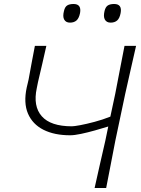

<svg xmlns="http://www.w3.org/2000/svg" viewBox="-20 -943 706 963"><path d="M454.5 0Q468 -61 480.5 -116Q493 -171 508 -236L523 -308.5Q492.5 -299 456 -288.8Q419.5 -278.5 386.2 -271.5Q353 -264.5 332 -264.5Q252.5 -264.5 197.8 -292.2Q143 -320 120.2 -373.5Q97.5 -427 114 -504Q116.5 -514.5 118.8 -524.2Q121 -534 123.5 -544.5Q132 -591.5 139.2 -630.2Q146.5 -669 155 -713H212.5Q202 -666 192 -623Q182 -580 170.5 -531L164.5 -501Q145 -410.5 189.5 -360Q234 -309.5 340.5 -309.5Q351.5 -309.5 382.5 -315.2Q413.5 -321 454 -331.8Q494.5 -342.5 533.5 -358L558 -472.5Q571 -540.5 582 -597Q593 -653.5 604.5 -713H662.5Q648.5 -652 636 -596.5Q623.5 -541 608 -472L558.5 -237.5Q545.5 -169.5 534.8 -114.8Q524 -60 512.5 0ZM535 -829.5Q514.5 -829.5 506 -844.8Q497.5 -860 504.5 -888.5Q509.5 -908.5 521 -915.8Q532.5 -923 552.5 -923Q593.5 -923 585 -877.5Q580 -851 567.5 -840.2Q555 -829.5 535 -829.5ZM331 -829.5Q310.5 -829.5 302 -844.8Q293.5 -860 301 -888.5Q305.5 -908.5 317.2 -915.8Q329 -923 349 -923Q389.5 -923 381.5 -877.5Q376 -851 363.5 -840.2Q351 -829.5 331 -829.5Z"/></svg>

Font: Commissioner Loud ExtraLight
Style: Italic
Weight: 200
Italic angle: -12°
Designer: Kostas Bartsokas
Foundry: Kostas Bartsokas
Version: Version 1.000; ttfautohint (v1.8.3)